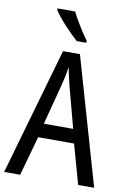

<svg xmlns="http://www.w3.org/2000/svg" viewBox="-101 -1003 709 1063"><g transform="rotate(10 253.5 -471.5)"><path d="M416 0 354 -222H152L90 0H0L205 -715H300L506 0ZM274 -530Q271 -545 266 -563.5Q261 -582 257.5 -601Q254 -620 251 -634Q249 -617 245.5 -599Q242 -581 238 -564Q234 -547 230 -530L170 -301H335ZM233 -943Q244 -920 260 -892.5Q276 -865 293 -839Q310 -813 324 -794V-783H270Q255 -796 235.5 -815.5Q216 -835 196 -856.5Q176 -878 160 -898Q144 -918 134 -934V-943Z"/></g></svg>

Font: Noto Sans Thai Condensed
Style: Regular
Weight: 400
Width: 3
Designer: Monotype Design Team
Foundry: Monotype Imaging Inc.
Version: Version 2.002